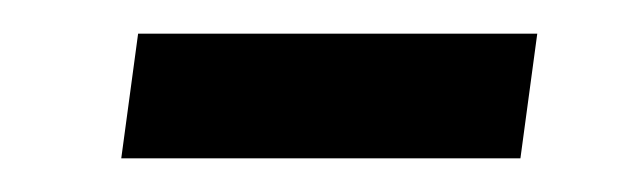

<svg xmlns="http://www.w3.org/2000/svg" viewBox="-20 -370 377 114"><path d="M62 -350H299L289 -276H52Z"/></svg>

Font: Fira Sans Compressed
Style: Italic
Weight: 400
Width: 1
Italic angle: -8°
Designer: bBox Type GmbH & Carrois Corporate GbR & Edenspiekermann AG
Foundry: bBox Type GmbH & Carrois Corporate GbR & Edenspiekermann AG
Version: Version 4.301